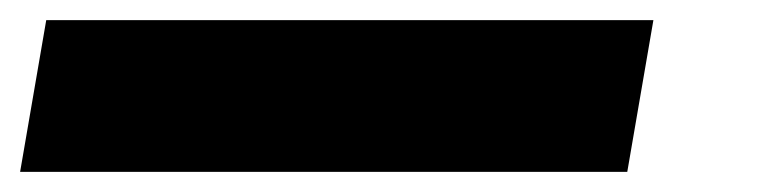

<svg xmlns="http://www.w3.org/2000/svg" viewBox="-55 19 763 191"><path d="M-35 190 -9 39H595L569 190Z"/></svg>

Font: Rethink Sans ExtraBold
Style: Italic
Weight: 800
Italic angle: -10°
Designer: The Rethink Sans project authors (Hans Thiessen). DM Sans designed by Colophon Foundry.
Foundry: Rethink Communications LLC
Version: Version 1.001